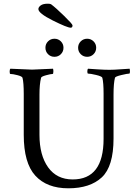

<svg xmlns="http://www.w3.org/2000/svg" viewBox="-20 -1018 742 1038"><path d="M372.1 -880.9Q372.1 -868.2 362.3 -868.2Q343.8 -868.2 265.6 -907.2Q187.5 -946.3 187.5 -968.8Q187.5 -979.5 200.2 -988.8Q212.9 -998 238.3 -998Q250 -998 255.9 -995.1Q282.2 -975.6 327.1 -931.6Q372.1 -887.7 372.1 -880.9ZM153.3 -641.6Q168.9 -641.6 266.6 -646.5Q268.6 -640.6 268.6 -632.8Q268.6 -618.2 264.6 -618.2Q254.9 -618.2 229.5 -611.3Q204.1 -604.5 202.1 -597.7Q193.4 -563.5 193.4 -506.8V-289.1Q193.4 -178.7 240.2 -113.3Q287.1 -47.9 373 -47.9Q540 -47.9 540 -267.6V-511.7Q540 -571.3 533.2 -597.7Q530.3 -605.5 499.5 -612.8Q468.8 -620.1 456.1 -620.1Q452.1 -620.1 452.1 -631.3Q452.1 -642.6 456.1 -646.5Q468.8 -645.5 506.8 -643.1Q544.9 -640.6 571.3 -640.6Q596.7 -640.6 635.3 -643.6Q673.8 -646.5 680.7 -646.5Q682.6 -640.6 682.6 -631.8Q682.6 -620.1 678.7 -620.1Q668.9 -620.1 636.2 -612.3Q603.5 -604.5 601.6 -597.7Q593.8 -567.4 593.8 -506.8V-269.5Q593.8 -118.2 530.3 -59.1Q466.8 0 349.6 0Q233.4 0 170.9 -68.4Q108.4 -136.7 108.4 -289.1V-510.7Q108.4 -571.3 101.6 -597.7Q98.6 -605.5 73.7 -611.8Q48.8 -618.2 36.1 -618.2Q32.2 -618.2 32.2 -630.9Q32.2 -642.6 36.1 -646.5Q148.4 -641.6 153.3 -641.6ZM416.5 -725.1Q402.3 -739.3 402.3 -759.8Q402.3 -780.3 416.5 -794.4Q430.7 -808.6 451.2 -808.6Q471.7 -808.6 485.8 -794.4Q500 -780.3 500 -759.8Q500 -739.3 485.8 -725.1Q471.7 -710.9 451.2 -710.9Q430.7 -710.9 416.5 -725.1ZM239.7 -725.1Q225.6 -739.3 225.6 -759.8Q225.6 -780.3 239.7 -794.4Q253.9 -808.6 274.4 -808.6Q294.9 -808.6 309.1 -794.4Q323.2 -780.3 323.2 -759.8Q323.2 -739.3 309.1 -725.1Q294.9 -710.9 274.4 -710.9Q253.9 -710.9 239.7 -725.1Z"/></svg>

Font: Crimson Text
Style: Regular
Weight: 400
Version: Version 0.13